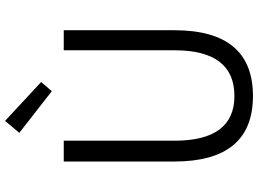

<svg xmlns="http://www.w3.org/2000/svg" viewBox="-150 -853 1016 756"><g transform="rotate(-90 358.0 -475.0)"><path d="M100 -297V-732H182V-296Q182 -60 358 -60Q538 -60 538 -296V-732H617V-297Q617 13 358 13Q100 13 100 -297ZM213 -907 260 -963 413 -821 377 -779Z"/></g></svg>

Font: Source Han Sans CN Normal
Style: Regular
Weight: 350
Designer: Ryoko NISHIZUKA 西塚涼子 (kana, bopomofo & ideographs); Paul D. Hunt (Latin, Greek & Cyrillic); Sandoll Communications 산돌커뮤니
Foundry: Adobe
Version: Version 2.004;hotconv 1.0.118;makeotfexe 2.5.65603